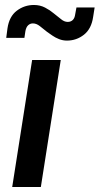

<svg xmlns="http://www.w3.org/2000/svg" viewBox="-20 -751 400 771"><path d="M29 0 109 -510H224L144 0ZM249 -588Q232 -588 217 -594Q202 -600 190.5 -608Q179 -616 169 -623Q153 -636 139.5 -646.5Q126 -657 112 -657Q101 -657 93 -649.5Q85 -642 82 -626L78 -599H5L10 -637Q17 -685 47.5 -708Q78 -731 116 -731Q141 -731 161 -720.5Q181 -710 195 -698Q211 -686 224.5 -674.5Q238 -663 252 -663Q264 -663 272 -670.5Q280 -678 282 -694L287 -721H360L354 -683Q347 -635 317 -611.5Q287 -588 249 -588Z"/></svg>

Font: MuseoModerno Thin Medium
Style: Italic
Weight: 500
Italic angle: -9°
Version: Version 1.003